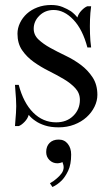

<svg xmlns="http://www.w3.org/2000/svg" viewBox="-20 -495 445 769"><path d="M40 0ZM215 15Q183 15 160 7.5Q137 0 123 -10Q106 -21 95 -35Q91 -20 78.5 -7Q66 6 55 10H40Q41 -3 42 -17Q43 -29 44 -42.5Q45 -56 45 -70Q45 -85 44 -100Q43 -115 42 -127Q41 -141 40 -155H55Q74 -83 113 -44Q152 -5 205 -5Q247 -5 273.5 -31Q300 -57 300 -95Q300 -122 281.5 -142Q263 -162 235 -178.5Q207 -195 175 -211Q143 -227 115 -247Q87 -267 68.5 -294Q50 -321 50 -360Q50 -382 60 -403Q70 -424 87.5 -440Q105 -456 130 -465.5Q155 -475 185 -475Q211 -475 230.5 -467Q250 -459 264 -450Q279 -439 290 -425Q294 -440 306.5 -453Q319 -466 330 -470H345Q343 -457 342 -443Q341 -431 340.5 -417Q340 -403 340 -390Q340 -375 340.5 -359.5Q341 -344 342 -332Q343 -318 345 -305H330Q311 -377 274 -416Q237 -455 195 -455Q161 -455 138 -432.5Q115 -410 115 -380Q115 -355 134 -337Q153 -319 181 -303.5Q209 -288 242.5 -272Q276 -256 304 -235Q332 -214 351 -185Q370 -156 370 -115Q370 -91 358.5 -67.5Q347 -44 326.5 -25.5Q306 -7 277.5 4Q249 15 215 15ZM215 64Q238 64 251.5 81Q265 98 265 124Q265 164 253 189Q241 214 227 228Q210 245 190 254L180 239Q195 231 207 220Q218 211 226.5 199.5Q235 188 235 174Q235 170 234 166.5Q233 163 232 160Q231 156 230 154Q227 156 223 157Q215 159 210 159Q191 159 178 146Q165 133 165 114Q165 91 178.5 77.5Q192 64 215 64Z"/></svg>

Font: Oranienbaum
Style: Regular
Weight: 400
Designer: Oleg Pospelov and Jovanny Lemonad
Foundry: Oleg Pospelov and jovanny Lemonad
Version: Version 1.001; ttfautohint (v0.91) -l 8 -r 50 -G 200 -x 0 -w